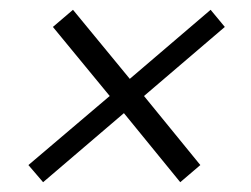

<svg xmlns="http://www.w3.org/2000/svg" viewBox="-20 -460 512 392"><path d="M274 -264 389 -123 348 -88 233 -229 68 -88 38 -123 204 -264 88 -405 129 -440 245 -299 410 -440 439 -405Z"/></svg>

Font: Chakra Petch Light
Style: Italic
Weight: 300
Italic angle: -10°
Designer: Katatrad Aksorn Co.,Ltd.
Foundry: Cadson Demak Co.,Ltd.
Version: Version 1.000; ttfautohint (v1.6)